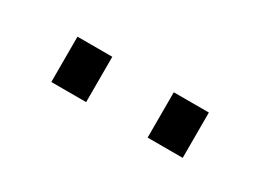

<svg xmlns="http://www.w3.org/2000/svg" viewBox="-24 -820 422 317"><g transform="rotate(30 187.5 -662.0)"><path d="M66.4 -618.2V-704.6H132.8V-618.2ZM250 -618.2V-704.6H316.9V-618.2Z"/></g></svg>

Font: Oxygen Light
Style: Regular
Weight: 300
Designer: vernon adams
Foundry: Vernon Adams
Version: Version Release 0.2.3 webfont; ttfautohint (v0.93.3-1d66) -l